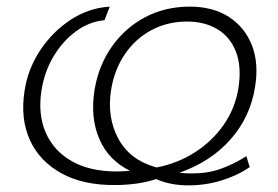

<svg xmlns="http://www.w3.org/2000/svg" viewBox="-20 -549 837 579"><path d="M733 -45Q695 -19 647 -4.5Q599 10 549 10Q493 10 451 -9Q420 1 389 5Q358 9 328 9Q231 10 165 -26.5Q99 -63 70 -127Q41 -191 54 -275Q64 -341 101 -397Q138 -453 192.5 -489Q247 -525 311 -529L295 -488Q249 -484 209 -454.5Q169 -425 141.5 -379Q114 -333 105 -276Q94 -205 117.5 -150Q141 -95 195.5 -63.5Q250 -32 331 -32Q342 -32 352 -32.5Q362 -33 372 -34Q307 -66 279.5 -130Q252 -194 265 -277Q277 -351 317 -408Q357 -465 417.5 -497Q478 -529 552 -529Q623 -529 671 -497.5Q719 -466 740 -411.5Q761 -357 749 -286Q735 -197 676 -129.5Q617 -62 521 -28Q530 -27 539.5 -26.5Q549 -26 560 -26Q607 -26 646 -40Q685 -54 723 -78ZM544 -484Q485 -484 436.5 -458Q388 -432 356.5 -385.5Q325 -339 315 -278Q302 -195 337 -130.5Q372 -66 452 -44Q515 -56 567.5 -89.5Q620 -123 654.5 -172.5Q689 -222 699 -283Q709 -348 691.5 -393Q674 -438 635.5 -461Q597 -484 544 -484Z"/></svg>

Font: Raleway Light
Style: Italic
Weight: 300
Italic angle: -12°
Designer: Matt McInerney, Pablo Impallari, Rodrigo Fuenzalida
Foundry: Matt McInerney, Pablo Impallari, Rodrigo Fuenzalida
Version: Version 4.026